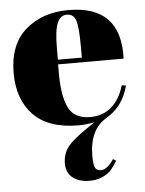

<svg xmlns="http://www.w3.org/2000/svg" viewBox="-53 -529 622 823"><g transform="rotate(-5 258.0 -117.5)"><path d="M15 -237Q15 -360 87.5 -423Q160 -486 272 -486Q499 -486 490 -258H208V-219Q208 -121 233 -71Q258 -21 326 -21Q381 -21 418 -53.5Q455 -86 472 -145L490 -142Q467 -53 394 -11Q320 33 320 147Q320 184 327 197Q334 210 352 210Q378 210 407 167L420 175Q406 198 394 212.5Q382 227 357 239Q332 251 300 251Q256 251 228 230Q200 209 200 168Q200 128 222 98.5Q244 69 306 27L341 3Q306 10 273 10Q144 10 79.5 -56.5Q15 -123 15 -237ZM209 -278H312V-327Q312 -408 302.5 -437.5Q293 -467 263 -467Q236 -467 222.5 -435.5Q209 -404 209 -327Z"/></g></svg>

Font: Abril Fatface
Style: Regular
Weight: 400
Designer: Veronika Burian, Jos Scaglione
Foundry: TypeTogether
Version: Version 1.001